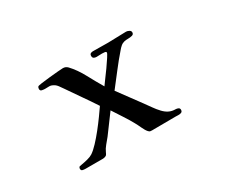

<svg xmlns="http://www.w3.org/2000/svg" viewBox="-88 -757 1177 998"><g transform="rotate(-30 500.0 -258.0)"><path d="M770 -20Q770 -9 762 -5.5Q754 -2 744 -2.5Q734 -3 727 -3Q692 -3 656.5 -2.5Q621 -2 586 -2Q578 -2 574.5 -3Q571 -4 565 -10Q555 -21 545 -43Q535 -65 527 -79Q510 -110 490 -140Q470 -170 451 -200Q430 -172 410 -144.5Q390 -117 369 -89Q356 -73 342.5 -57Q329 -41 321 -23Q320 -20 318 -16.5Q316 -13 314 -10Q310 -6 303 -4Q296 -2 290 -2H186Q178 -2 169.5 -4Q161 -6 161 -17Q161 -23 166 -28Q168 -29 183.5 -31.5Q199 -34 218.5 -39Q238 -44 250 -52Q268 -64 291 -88.5Q314 -113 337.5 -142.5Q361 -172 381.5 -200.5Q402 -229 415 -248Q387 -291 357 -333.5Q327 -376 298 -419Q291 -430 281 -443Q271 -456 260 -461Q248 -468 236.5 -467.5Q225 -467 212 -467Q205 -467 194.5 -469Q184 -471 184 -482Q184 -490 188 -495Q190 -498 211.5 -501Q233 -504 262 -507Q291 -510 315 -512Q339 -514 346 -514Q362 -514 374 -502Q407 -467 434 -416.5Q461 -366 486 -324Q491 -332 507 -353Q523 -374 541 -399.5Q559 -425 572 -445Q585 -465 585 -470Q585 -476 575 -477Q565 -478 560 -478Q552 -478 543.5 -477.5Q535 -477 527 -477Q518 -477 511.5 -481Q505 -485 505 -495Q505 -505 511 -508.5Q517 -512 525 -512Q548 -512 571 -511.5Q594 -511 616 -511Q643 -511 670.5 -512.5Q698 -514 725 -514Q733 -514 742.5 -509Q752 -504 752 -495Q752 -483 740.5 -480Q729 -477 715.5 -477Q702 -477 694 -475Q681 -472 671 -463.5Q661 -455 653 -445Q618 -405 585.5 -362.5Q553 -320 520 -278Q545 -245 569 -211.5Q593 -178 618 -145Q632 -126 646 -106Q660 -86 676 -69Q691 -53 708 -44.5Q725 -36 747 -36Q755 -36 762.5 -32.5Q770 -29 770 -20Z"/></g></svg>

Font: Kaisei HarunoUmi
Style: Bold
Weight: 700
Designer: Font-Kai, 金井和夫
Foundry: KAZUO KANAI
Version: Version 5.003